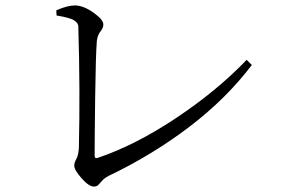

<svg xmlns="http://www.w3.org/2000/svg" viewBox="-20 -696 1040 706"><path d="M188 -639 187 -658Q228 -676 255 -676Q286 -676 323 -650Q360 -624 360 -606Q360 -593 349.5 -580.5Q339 -568 336 -545Q332 -491 330 -342Q328 -193 328 -124Q328 -112 338 -115Q478 -162 629 -263Q780 -364 887 -476L906 -457Q812 -333 676 -229.5Q540 -126 379 -49Q364 -41 356 -32Q348 -23 342 -16.5Q336 -10 325 -10Q307 -10 280 -40.5Q253 -71 253 -87Q253 -98 260.5 -111Q268 -124 270 -151Q275 -364 268 -597Q269 -610 253.5 -620.5Q238 -631 188 -639Z"/></svg>

Font: Han-Nom Khai
Style: Regular
Weight: 400
Version: Version 1.200;June 22, 2023;FontCreator 14.0.0.2814 64-bit